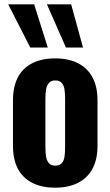

<svg xmlns="http://www.w3.org/2000/svg" viewBox="-20 -858 511 888"><path d="M235 10Q173 10 129 -12.5Q85 -35 62.5 -78Q40 -121 40 -185V-393Q40 -457 62.5 -500Q85 -543 129 -565.5Q173 -588 235 -588Q297 -588 341 -565.5Q385 -543 408 -500Q431 -457 431 -393V-185Q431 -121 408 -78Q385 -35 341 -12.5Q297 10 235 10ZM236 -92Q255 -92 265 -102.5Q275 -113 278 -131.5Q281 -150 281 -174V-403Q281 -428 278 -446Q275 -464 265 -475Q255 -486 236 -486Q217 -486 207 -475Q197 -464 193.5 -446Q190 -428 190 -403V-174Q190 -150 193.5 -131.5Q197 -113 207 -102.5Q217 -92 236 -92ZM120 -638 18 -838H138L201 -638ZM285 -638 197 -838H309L364 -638Z"/></svg>

Font: Oswald SemiBold
Style: Regular
Weight: 600
Designer: Vernon Adams
Foundry: Vernon Adams
Version: Version 4.103;gftools[0.9.33.dev8+g029e19f]